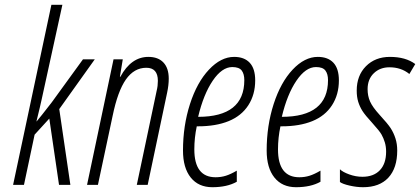

<svg xmlns="http://www.w3.org/2000/svg" viewBox="-20 -780 1772 810"><path d="M134.8 -268.1 158.2 -296.9 198.2 -348.1 330.1 -529.8H379.9L230 -319.8L276.9 0H229L188 -279.8L126 -211.9L81.1 0H35.2L196.8 -759.8H243.2L155.8 -360.8Q151.9 -341.3 133.8 -268.1Z M557.1 0 641.1 -397.9Q646 -417.5 646 -439Q646 -494.1 597.2 -494.1Q545.9 -494.1 511.2 -444.8Q476.6 -395.5 455.1 -291L393.1 0H347.2L459 -529.8H498L485.8 -456.1H487.8Q533.2 -540 606 -540Q647 -540 669.4 -516.4Q691.9 -492.7 691.9 -448.2Q691.9 -420.9 685.1 -389.2L603 0Z M876 9.8Q817.4 9.8 784.7 -31Q752 -71.8 752 -145Q752 -249.5 781.5 -341.1Q811 -432.6 861.6 -486.3Q912.1 -540 967.8 -540Q1010.3 -540 1033.4 -515.4Q1056.6 -490.7 1056.6 -440.9Q1056.6 -380.9 1027.6 -335.9Q998.5 -291 944.6 -269Q890.6 -247.1 815.9 -247.1H810.1Q799.8 -198.7 799.8 -149.9Q799.8 -32.2 889.6 -32.2Q912.6 -32.2 932.9 -38.6Q953.1 -44.9 979 -60.1V-13.2Q938 9.8 876 9.8ZM960 -497.1Q916.5 -497.1 877.4 -439.5Q838.4 -381.8 815.9 -287.1Q1010.7 -287.1 1010.7 -441.9Q1010.7 -467.8 999.8 -482.4Q988.8 -497.1 960 -497.1Z M1229 9.8Q1170.4 9.8 1137.7 -31Q1105 -71.8 1105 -145Q1105 -249.5 1134.5 -341.1Q1164.1 -432.6 1214.6 -486.3Q1265.1 -540 1320.8 -540Q1363.3 -540 1386.5 -515.4Q1409.7 -490.7 1409.7 -440.9Q1409.7 -380.9 1380.6 -335.9Q1351.6 -291 1297.6 -269Q1243.7 -247.1 1168.9 -247.1H1163.1Q1152.8 -198.7 1152.8 -149.9Q1152.8 -32.2 1242.7 -32.2Q1265.6 -32.2 1285.9 -38.6Q1306.2 -44.9 1332 -60.1V-13.2Q1291 9.8 1229 9.8ZM1313 -497.1Q1269.5 -497.1 1230.5 -439.5Q1191.4 -381.8 1168.9 -287.1Q1363.8 -287.1 1363.8 -441.9Q1363.8 -467.8 1352.8 -482.4Q1341.8 -497.1 1313 -497.1Z M1511.7 9.8Q1484.4 9.8 1454.6 2.9Q1424.8 -3.9 1414.1 -12.2V-65.9Q1425.8 -54.2 1453.4 -44.2Q1481 -34.2 1508.8 -34.2Q1556.2 -34.2 1582.5 -61.8Q1608.9 -89.4 1608.9 -140.1Q1608.9 -161.6 1603.5 -179.4Q1598.1 -197.3 1589.6 -212.4Q1581.1 -227.5 1551.8 -259.8Q1520 -294.4 1508.8 -312.3Q1497.6 -330.1 1491.2 -350.6Q1484.9 -371.1 1484.9 -397.9Q1484.9 -461.4 1523.9 -500.7Q1563 -540 1625 -540Q1691.4 -540 1731.9 -509.8L1707 -467.8Q1672.4 -496.1 1623 -496.1Q1583 -496.1 1556.9 -470.9Q1530.8 -445.8 1530.8 -403.8Q1530.8 -375 1541.3 -351.6Q1551.8 -328.1 1581.1 -295.9Q1616.2 -257.8 1628.7 -238.3Q1641.1 -218.8 1648.4 -195.8Q1655.8 -172.9 1655.8 -145Q1655.8 -70.8 1618.4 -30.5Q1581.1 9.8 1511.7 9.8Z"/></svg>

Font: TypoPRO Open Sans Condensed
Style: Italic
Weight: 300
Width: 3
Italic angle: -12°
Foundry: Ascender Corporation
Version: Version 1.10